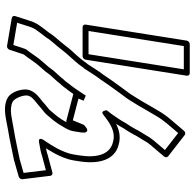

<svg xmlns="http://www.w3.org/2000/svg" viewBox="-25 -746 820 810"><g transform="rotate(90 385.0 -341.0)"><path d="M539.6 -291.1C539.6 -291.1 539.4 -283.6 539.4 -284.5C539.5 -287.1 539.1 -289.5 538.4 -291.6C537.3 -294.8 532.6 -304.2 520.4 -296C516.8 -293.6 513.3 -290.9 509.7 -287.8C507.9 -286.2 506.2 -283.7 505.5 -282L487.6 -238.2L395.8 -262.1L405 -283.8C405 -283.8 383.3 -292.8 383.3 -292.8C369.8 -273.2 354.9 -248.7 342.6 -233.1C330 -218.9 324.4 -207.3 315.8 -199.8C314.7 -198.9 313.6 -197.6 313 -196.6C307.5 -188.3 288.1 -169 277.3 -155.9C277.1 -155.7 276.9 -155.4 276.8 -155.3L263 -136.6C256.1 -128.2 248.7 -119.8 239.4 -109.6C220.5 -89.3 205.3 -61.5 189.6 -43.2C188.3 -41.7 187.3 -39.8 186.7 -38.2L169.8 12.6L75.9 -3.3L91.6 -52.2C99 -78.2 112.1 -91.6 129.9 -115.3C137.6 -124.9 142.2 -131.6 145 -136.8C154.6 -150.1 176.3 -173.3 187.6 -188.6L202.5 -207.4C209.7 -216.7 224.5 -231.3 235.1 -244.2C241.4 -252 248.8 -258.7 255.8 -269.4C259.8 -275.5 264.5 -281.6 269.8 -287.8C270.2 -288.3 270.7 -289 271 -289.4C285.5 -311.4 299.9 -335.4 314.7 -354.4C315 -354.7 315.3 -355.2 315.5 -355.4C340.9 -394 370.3 -432.8 397.3 -469.8C397.5 -470.1 397.8 -470.6 398 -470.9C412.2 -494.5 425.1 -512.9 438.9 -538.5C450.6 -559.8 454.8 -564.1 466.3 -585.3C479.5 -607.8 487.2 -618.3 500.9 -635L541.3 -682.6L612.9 -626.8L572.4 -579.1C572.3 -578.9 572 -578.6 571.9 -578.4C564.8 -569 559.5 -563 551.1 -547.7C540.4 -529.1 534.4 -522.4 524.8 -503C524.7 -502.8 535.8 -523 525.1 -503.5C518.7 -491.7 513.3 -482.7 509.3 -476.6L500.1 -462.6C499.8 -462.2 499.5 -461.7 499.4 -461.4C487.7 -439.5 475.9 -423.4 460.8 -401.4C453.4 -392.3 449.2 -386.8 445.1 -380.6C445.1 -380.6 447.5 -354.5 462 -365.5C495.4 -390.7 531.6 -420.8 578.6 -407.8C631.5 -395.7 647.4 -340.6 635.6 -266L631.8 -242C628 -217.7 616.4 -191.5 605.4 -170.6L589.3 -143.1C583.4 -133.7 576.7 -123.6 570 -113.9C570 -113.9 555.3 -91.3 580.4 -95.7C600.5 -99.3 621.8 -102.7 640.2 -109.1L698.1 -124.6L709.5 -30.5L652.2 -14.1C611.6 -6.2 568.3 4.2 526.8 10.7C483.9 17.4 443.9 31.1 411.2 16.5C411.1 16.4 410.8 16.3 410.7 16.3C398.6 11.6 383.6 -17.6 382.7 -40.9C382.3 -52.4 388.3 -64.6 405.8 -78.7C410.9 -82.5 416.9 -87.4 422.4 -92.2L438.7 -106.2C445.2 -111.8 454.7 -117.7 463.7 -128C478.6 -144.5 491.8 -160.7 504.8 -180.4C505 -180.8 505.3 -181.2 505.4 -181.5C513 -195.5 529.9 -217.2 533.8 -242L537.6 -266C539.3 -276.7 538.7 -267.9 539.6 -291.1ZM173.7 39.3C179.5 40.3 187.4 36.2 189.7 29.2L209.8 -31.2C226.9 -51.8 242.3 -78.8 256.9 -94.4C266.9 -105.4 275 -114.7 281.9 -123.1C282 -123.2 282.3 -123.5 282.4 -123.7L296.2 -142.4C304.5 -152.3 321.6 -168.7 332.3 -183.6C344.7 -195.1 353.2 -210.4 360.6 -218.5C360.8 -218.7 361.1 -219 361.3 -219.3C366.6 -225.9 371 -232.2 376.5 -240.3L489.4 -210.9C489.8 -210.8 492.8 -210.3 495.6 -210.9C491.8 -204.6 487.8 -198.2 483.8 -191.1C472.5 -173.9 459.3 -157.6 445.6 -142.5C445.5 -142.4 445.2 -142.1 445.1 -141.9C440.8 -136.8 433.1 -131.9 423.8 -123.8L407.6 -109.8C402.3 -105.3 397.6 -101.5 392.1 -97.3C369.8 -79.4 356.6 -58.6 357.4 -36.1C358.5 -7.6 371.6 28.5 398.4 39.7C440.6 58.1 488.8 41.3 526.9 35.3C569.9 28.6 614.7 17.8 653.8 10.3C654.1 10.2 654.6 10.1 655 10L725.2 -10C731 -11.7 736.9 -18.5 736.1 -25.4L721.7 -143.4C721 -149.4 714.9 -153.9 707.7 -152L636.7 -133C636.4 -133 636 -132.8 635.6 -132.7C626.3 -129.4 617.6 -127.3 605.4 -124.9C606.5 -126.6 608.7 -130 610.5 -132.9L627 -161.1C627.1 -161.2 627.2 -161.5 627.3 -161.7C639.3 -184.3 652.2 -212.8 656.8 -242L660.6 -266C673 -343.9 657.5 -416.2 588.4 -432.1C556.5 -440.9 526.9 -433.3 502.3 -420.7C507.7 -428.9 514.5 -439.8 521.1 -452L529.9 -465.4C534.7 -472.7 540.3 -482.2 547 -494.5C547 -494.6 547.2 -494.9 547.3 -495C555.6 -512.1 560.4 -516.8 572.9 -538.3C580.8 -553 582.1 -553.5 591 -565.2L639.9 -622.9C644.3 -628 644.7 -636.2 639.5 -640.3L549.6 -710.3C544.6 -714.2 536.4 -712.7 531.7 -707.1L482.4 -649C467.7 -631.2 458.9 -619.1 444.6 -594.7C433.5 -574.2 429.8 -570.8 417.1 -547.5C404 -523.5 392.3 -506.8 377.1 -481.7C351.3 -446.3 321.6 -407.1 295.2 -367.1C279.7 -347.1 264.8 -322.4 251 -301.4C246.4 -296 239.7 -287.3 235.3 -280.6C231 -274 224.1 -267.5 216.4 -257.8C207.8 -247.5 192.5 -232.5 183.3 -220.6L168.2 -201.4C158.1 -187.7 135.2 -163.6 124.4 -147.9C124.1 -147.5 123.7 -146.9 123.5 -146.4C121.4 -142.5 117.2 -136.5 111 -128.9C110.9 -128.8 110.7 -128.5 110.5 -128.3C94.5 -106.7 76.5 -87.5 67.5 -55.8L47.9 5C45.9 11.1 49.1 18.2 55.9 19.3ZM174.4 -706.5H272.4L208.7 -304.5H110.7ZM165.9 -731.5C160.5 -731.5 152.6 -726.6 151.4 -719L83.7 -292C82.9 -286.6 86.7 -279.5 94.3 -279.5H217.3C222.6 -279.5 230.5 -284.4 231.7 -292L299.4 -719C300.2 -724.4 296.4 -731.5 288.9 -731.5Z"/></g></svg>

Font: Tape
Style: Regular
Weight: 500
Foundry: Cannot Into Space Fonts
Version: Version 0.97